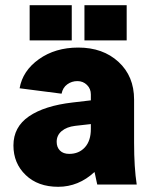

<svg xmlns="http://www.w3.org/2000/svg" viewBox="-20 -717 590 746"><path d="M511.2 0H357.9Q357.9 0.5 355.2 -12Q352.5 -24.4 349.9 -36.9Q347.2 -49.3 347.2 -48.8Q285.2 8.8 206.1 8.8Q127.4 8.8 79.8 -36.9Q32.2 -82.5 32.2 -151.9Q32.2 -223.6 92.5 -264.9Q152.8 -306.2 262.2 -318.8L333 -327.1V-350.1Q333 -372.1 317.9 -387Q302.7 -401.9 280.8 -401.9Q258.8 -401.9 241.5 -389.4Q224.1 -377 219.2 -353L56.2 -374Q67.9 -441.9 131.3 -487.1Q194.8 -532.2 284.2 -532.2Q379.9 -532.2 440.4 -476.6Q501 -420.9 501 -330.1V-162.1Q501 -65.9 511.2 0ZM249 -119.1Q286.6 -119.1 309.8 -144.5Q333 -169.9 333 -215.8V-234.9L272 -228Q239.3 -224.1 219.7 -207.8Q200.2 -191.4 200.2 -166Q200.2 -145 212.9 -132.1Q225.6 -119.1 249 -119.1ZM258.8 -560.1H95.2V-696.8H258.8ZM472.2 -560.1H308.1V-696.8H472.2Z"/></svg>

Font: LT Superior Black
Style: Regular
Weight: 900
Designer: Daniel Lyons
Foundry: LyonsType
Version: Version 2.005